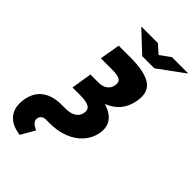

<svg xmlns="http://www.w3.org/2000/svg" viewBox="-352 -1043 1365 1365"><g transform="rotate(45 330.5 -360.0)"><path d="M191.4 -727.5H308.6Q453.6 -727.1 515.4 -685.1Q577.1 -643.1 561.5 -546.9Q540 -413.6 414.6 -364.7Q483.4 -344.7 514.6 -302Q545.9 -259.3 535.2 -195.3Q524.4 -134.3 484.1 -87.9Q443.8 -41.5 379.6 -15.9Q315.4 9.8 232.4 9.8H198.2Q175.8 9.8 162.6 20.3Q149.4 30.8 146.5 47.9Q139.6 86.9 202.1 113.3L141.6 218.8Q50.3 206.5 11.5 154.3Q-27.3 102.1 -13.7 19.5Q0 -62 55.7 -102.8Q111.3 -143.6 201.2 -143.6H242.2Q288.1 -143.6 318.6 -162.1Q349.1 -180.7 355.5 -217.8Q361.8 -255.9 332.3 -270.8Q302.7 -285.6 243.2 -285.2H168.9L178.2 -339.8H177.7L194.3 -440.4H274.4Q317.4 -440.4 342.5 -460Q367.7 -479.5 373 -512.7Q378.4 -546.9 356.7 -560.3Q335 -573.7 283.2 -574.2H165ZM376 -937.5 438.5 -880.9 516.6 -937.5H677.7L676.8 -933.6L484.4 -793H362.3L211.9 -933.6L212.9 -937.5Z"/></g></svg>

Font: Inter Display Black
Style: Italic
Weight: 900
Italic angle: -9.39999°
Designer: Rasmus Andersson
Foundry: rsms
Version: Version 4.000;git-a52131595